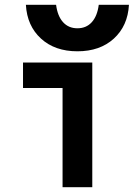

<svg xmlns="http://www.w3.org/2000/svg" viewBox="-20 -781 558 801"><path d="M241 0V-414H76V-520H365V0ZM303 -567Q209 -567 151 -620Q93 -673 88 -761H214Q220 -714 243 -688.5Q266 -663 303 -663Q340 -663 363 -688.5Q386 -714 392 -761H518Q513 -673 455 -620Q397 -567 303 -567Z"/></svg>

Font: M PLUS Code Latin SemiBold
Style: Regular
Weight: 600
Designer: Coji Morishita
Foundry: UNDERFOREST DESIGN
Version: Version 1.002; ttfautohint (v1.8.3)